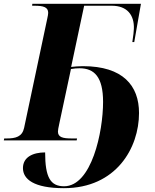

<svg xmlns="http://www.w3.org/2000/svg" viewBox="-45 -734 813 1004"><path d="M289 250C563 250 682 39 682 -143C682 -286 598 -388 389 -388C366 -388 344 -386 327 -384L395 -704H540C619 -704 658 -656 655 -583C655 -576 652 -543 647 -514H657L692 -714H124L123 -704H136C181 -704 207 -697 207 -667C207 -661 205 -649 202 -636L81 -65C71 -19 37 -10 -10 -10H-23L-25 0H356L358 -10H330C284 -10 258 -16 258 -46C258 -52 260 -66 266 -92L326 -373C344 -376 356 -377 371 -377C448 -377 494 -332 494 -201C494 -44 434 240 290 240C219 240 191 194 191 63C128 63 75 87 75 145C75 203 132 250 289 250Z"/></svg>

Font: Noto Serif Display ExtraBold
Style: Italic
Weight: 800
Italic angle: -12°
Designer: Monotype Design Team
Foundry: Monotype Imaging Inc.
Version: Version 2.009